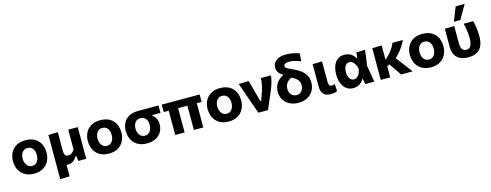

<svg xmlns="http://www.w3.org/2000/svg" viewBox="-26 -1756 7472 2921"><g transform="rotate(-15 3710.5 -295.5)"><path d="M301.2 13.3Q233.1 13.3 182.9 -8.1Q132.7 -29.6 99.8 -66.6Q66.9 -103.6 50.8 -151.3Q34.7 -198.9 34.7 -251Q34.7 -325.6 64.8 -384.8Q94.9 -444 153.6 -478.3Q212.3 -512.7 298.1 -512.7Q364.2 -512.7 413.9 -492.8Q463.5 -472.8 496.7 -437.1Q529.8 -401.3 546.4 -353.8Q562.9 -306.2 562.9 -251Q562.9 -175.7 532.5 -115.9Q502 -56.2 443.4 -21.4Q384.8 13.3 301.2 13.3ZM300.6 -108.7Q337.8 -108.7 362.2 -128.9Q386.6 -149.1 398.7 -181.5Q410.8 -213.9 410.8 -251Q410.8 -294.8 397 -326Q383.1 -357.3 358.1 -374Q333.2 -390.6 300 -390.6Q263.2 -390.6 238 -372.2Q212.7 -353.7 199.7 -322.1Q186.8 -290.5 186.8 -251Q186.8 -213.9 199.6 -181.5Q212.4 -149.1 237.8 -128.9Q263.1 -108.7 300.6 -108.7Z M659 196.5Q659 142.8 659 90.4Q659 38 659 -24V-272.2Q659 -321.7 659 -359.4Q659 -397.1 659 -430.2Q659 -463.3 659 -499L808.3 -503.5Q808.3 -467.8 808.3 -433.1Q808.3 -398.4 808.3 -363.2Q808.3 -328 808.3 -290.9V-208.1Q808.3 -164.7 822.8 -142.3Q837.2 -119.9 874.8 -119.9Q895.4 -119.9 913 -128.7Q930.6 -137.6 945.3 -152.2Q960 -166.9 971.9 -184.8V-290.9Q971.9 -346.6 971.9 -396.2Q971.9 -445.8 971.9 -499H1121.2Q1121.2 -463.3 1121.2 -429Q1121.2 -394.6 1121.2 -356.6Q1121.2 -318.6 1121.2 -272.2V-182.3Q1121.2 -142.1 1121.2 -96.5Q1121.2 -50.9 1121.2 0H995.9Q993.7 -19.8 991.4 -40Q989.1 -60.3 986.6 -80.1H973.8Q960.3 -55.7 940.5 -34.4Q920.6 -13.1 894.6 0.1Q868.6 13.3 835.9 13.3Q804.9 13.3 781.8 2.3Q758.7 -8.6 743.2 -32.3H808.3V-16Q808.3 39.9 808.3 89.1Q808.3 138.3 808.3 192Z M1480.2 13.3Q1412.1 13.3 1361.9 -8.1Q1311.7 -29.6 1278.8 -66.6Q1245.9 -103.6 1229.8 -151.3Q1213.7 -198.9 1213.7 -251Q1213.7 -325.6 1243.8 -384.8Q1273.9 -444 1332.6 -478.3Q1391.3 -512.7 1477.1 -512.7Q1543.2 -512.7 1592.9 -492.8Q1642.5 -472.8 1675.7 -437.1Q1708.8 -401.3 1725.4 -353.8Q1741.9 -306.2 1741.9 -251Q1741.9 -175.7 1711.5 -115.9Q1681 -56.2 1622.4 -21.4Q1563.8 13.3 1480.2 13.3ZM1479.6 -108.7Q1516.8 -108.7 1541.2 -128.9Q1565.6 -149.1 1577.7 -181.5Q1589.8 -213.9 1589.8 -251Q1589.8 -294.8 1576 -326Q1562.1 -357.3 1537.1 -374Q1512.2 -390.6 1479 -390.6Q1442.2 -390.6 1417 -372.2Q1391.7 -353.7 1378.7 -322.1Q1365.8 -290.5 1365.8 -251Q1365.8 -213.9 1378.6 -181.5Q1391.4 -149.1 1416.8 -128.9Q1442.1 -108.7 1479.6 -108.7Z M2077.7 13.3Q2009.8 13.3 1959.6 -8Q1909.4 -29.4 1876.4 -66.3Q1843.4 -103.3 1827.3 -150.7Q1811.2 -198.1 1811.2 -250.2Q1811.2 -325.1 1840.4 -381Q1869.6 -436.9 1928 -467.9Q1986.5 -499 2074 -499Q2113.2 -499 2142.5 -499Q2171.9 -499 2200.6 -499Q2229.4 -499 2266.5 -499H2393.1V-382.2Q2361.7 -382.2 2328.5 -382.2Q2295.3 -382.2 2261.3 -382.2V-371.8Q2280.3 -360 2294.3 -343.7Q2308.4 -327.3 2317.8 -307.9Q2327.3 -288.6 2332 -266.8Q2336.7 -245.1 2336.7 -221.5Q2336.7 -155.5 2306.8 -102.3Q2276.9 -49 2219.1 -17.8Q2161.3 13.3 2077.7 13.3ZM2077.1 -108.7Q2114.3 -108.7 2138.7 -128.6Q2163.1 -148.4 2175.2 -180.6Q2187.3 -212.7 2187.3 -249.1Q2187.3 -280.4 2179.7 -305.4Q2172 -330.5 2157.7 -348Q2143.3 -365.6 2122.9 -374.9Q2102.4 -384.3 2076.5 -384.3Q2039.7 -384.3 2014.5 -366.6Q1989.2 -348.9 1976.2 -318.3Q1963.3 -287.7 1963.3 -248.4Q1963.3 -212.1 1976.1 -180.1Q1988.9 -148.1 2014.3 -128.4Q2039.6 -108.7 2077.1 -108.7Z M2444.4 -382.2V-499H3041.2V-382.2Q2994.3 -382.2 2947 -382.2Q2899.8 -382.2 2855.6 -382.2H2573.3ZM2522.8 0Q2522.8 -53.8 2522.8 -104.3Q2522.8 -154.7 2522.8 -216.8V-266Q2522.8 -315.3 2522.8 -354.3Q2522.8 -393.2 2522.8 -425.6Q2522.8 -457.9 2522.8 -487.8H2670.8Q2670.8 -439.3 2670.8 -383.9Q2670.8 -328.6 2670.8 -272.1V-208.7Q2670.8 -153.1 2670.8 -103.2Q2670.8 -53.3 2670.8 0ZM2816.8 0Q2816.8 -24.2 2816.8 -53Q2816.8 -81.8 2816.8 -113.3Q2816.8 -144.9 2816.8 -177.9Q2816.8 -211.6 2816.8 -246Q2816.8 -280.3 2816.8 -317.7Q2816.8 -355 2816.8 -397Q2816.8 -438.9 2816.8 -487.8H2964.8V-199.5Q2964.8 -167 2964.8 -134.1Q2964.8 -101.2 2964.8 -67.8Q2964.8 -34.4 2964.8 0Z M3366.7 13.3Q3298.6 13.3 3248.4 -8.1Q3198.2 -29.6 3165.3 -66.6Q3132.4 -103.6 3116.3 -151.3Q3100.2 -198.9 3100.2 -251Q3100.2 -325.6 3130.3 -384.8Q3160.4 -444 3219.1 -478.3Q3277.8 -512.7 3363.6 -512.7Q3429.7 -512.7 3479.4 -492.8Q3529 -472.8 3562.2 -437.1Q3595.3 -401.3 3611.9 -353.8Q3628.4 -306.2 3628.4 -251Q3628.4 -175.7 3598 -115.9Q3567.5 -56.2 3508.9 -21.4Q3450.3 13.3 3366.7 13.3ZM3366.1 -108.7Q3403.3 -108.7 3427.7 -128.9Q3452.1 -149.1 3464.2 -181.5Q3476.3 -213.9 3476.3 -251Q3476.3 -294.8 3462.5 -326Q3448.6 -357.3 3423.6 -374Q3398.7 -390.6 3365.5 -390.6Q3328.7 -390.6 3303.5 -372.2Q3278.2 -353.7 3265.2 -322.1Q3252.3 -290.5 3252.3 -251Q3252.3 -213.9 3265.1 -181.5Q3277.9 -149.1 3303.3 -128.9Q3328.6 -108.7 3366.1 -108.7Z M3831.8 0Q3815.6 -47 3798.6 -94.9Q3781.7 -142.8 3765.3 -188.9L3734.2 -277.5Q3715.1 -332.5 3695.5 -388.4Q3675.9 -444.2 3656.4 -499L3814.4 -503.5Q3824.7 -466 3837.1 -420.6Q3849.4 -375.2 3862.3 -328Q3875.2 -280.8 3887 -237L3907.6 -161.1H3919.6L3970.2 -304.1Q3985.8 -354.7 3995 -402.5Q4004.1 -450.3 4005.2 -499H4164.1Q4161.3 -466.7 4154.7 -436Q4148 -405.2 4138.8 -375.7Q4129.6 -346.2 4118.6 -317.6Q4107.5 -289 4095.8 -261.3Q4067.9 -196.1 4039.6 -129.8Q4011.4 -63.6 3984 0Z M4464.7 13.2Q4403.3 13.2 4354.1 -5.3Q4304.9 -23.7 4270.2 -56.8Q4235.5 -89.9 4217.1 -133.3Q4198.8 -176.8 4198.8 -226.7Q4198.8 -279.8 4214.5 -320.1Q4230.2 -360.4 4256.7 -390Q4283.2 -419.5 4316.6 -439.7Q4350 -459.9 4384.9 -472.7L4466.5 -392.4Q4425.8 -374.6 4400.3 -350.1Q4374.8 -325.6 4363.1 -296.9Q4351.3 -268.1 4351.3 -236.1Q4351.3 -209.9 4358.9 -186.7Q4366.5 -163.5 4381 -145.8Q4395.5 -128.1 4416.7 -117.9Q4438 -107.6 4465.3 -107.6Q4500.7 -107.6 4525.5 -124.5Q4550.3 -141.3 4563.7 -169.9Q4577 -198.5 4577 -233.4Q4577 -271 4561.9 -299.4Q4546.8 -327.8 4516.9 -349.9Q4487.1 -371.9 4443 -390.5L4367.5 -449.5Q4309.6 -477.1 4282.7 -512.7Q4255.9 -548.3 4255.9 -595Q4255.9 -659.8 4308.5 -703.5Q4361.1 -747.3 4465.3 -747.3Q4495.3 -747.3 4525.5 -743.8Q4555.6 -740.3 4583.7 -734.7Q4611.7 -729.1 4635.1 -722.1Q4658.5 -715.1 4675.5 -707.8L4664.3 -585.4Q4634.7 -599.4 4603.4 -608.9Q4572.1 -618.3 4541.8 -623.3Q4511.6 -628.2 4484.1 -628.2Q4444.9 -628.2 4421.7 -616.6Q4398.5 -605 4398.5 -579.7Q4398.5 -563.9 4413.9 -551Q4429.3 -538.1 4469.9 -520L4510.8 -501.8Q4574.6 -473.3 4624 -437.1Q4673.3 -400.8 4701.6 -352.3Q4729.9 -303.8 4729.9 -237.4Q4729.9 -165.1 4697.6 -108.5Q4665.3 -51.8 4605.9 -19.3Q4546.5 13.2 4464.7 13.2Z M4971.6 13.3Q4924.4 13.3 4890.6 -3.4Q4856.7 -20.1 4838.7 -56.6Q4820.7 -93 4820.7 -151.7Q4820.7 -187.5 4820.7 -212.6Q4820.7 -237.7 4820.7 -266Q4820.7 -337.9 4820.7 -391.1Q4820.7 -444.2 4820.7 -499L4969.9 -503.3Q4969.9 -446.9 4969.9 -396Q4969.9 -345.1 4969.9 -302.3Q4969.9 -259.5 4969.9 -226.4V-188.1Q4969.9 -151.2 4980.8 -129.9Q4991.7 -108.7 5021.5 -108.7Q5032.6 -108.7 5043.5 -111.5Q5054.4 -114.3 5066.8 -122.8L5073.9 -6.9Q5063.3 -0.6 5047.2 3.9Q5031.1 8.4 5011.9 10.9Q4992.7 13.3 4971.6 13.3Z M5325.7 13.2Q5274.9 13.2 5237.3 -8.4Q5199.7 -29.9 5174.9 -67Q5150 -104 5137.8 -151.5Q5125.6 -199 5125.6 -250.3Q5125.6 -324.5 5146.4 -383.9Q5167.3 -443.4 5210.4 -478.1Q5253.5 -512.8 5320.2 -512.8Q5359.2 -512.8 5391.4 -501.1Q5423.6 -489.5 5448.5 -467.9Q5473.3 -446.2 5489.6 -416.3H5501.1Q5504.3 -437.7 5506 -458.2Q5507.8 -478.8 5508.8 -498.9L5646.1 -505.3Q5643 -456.1 5636.1 -404.5Q5629.3 -353 5620.8 -304.3Q5612.4 -255.5 5603.1 -214.8L5608.6 -293.9Q5621.4 -220.4 5633.5 -146.9Q5645.6 -73.5 5658.1 0H5516.4Q5512.7 -21.1 5508.9 -42.4Q5505 -63.6 5501.1 -84.7H5491.9Q5476.7 -56.3 5453.3 -34.2Q5430 -12.1 5398.2 0.6Q5366.3 13.2 5325.7 13.2ZM5373 -113Q5408.1 -113 5437.5 -145.6Q5466.8 -178.2 5480.3 -251.7Q5460.7 -322.7 5431.9 -353.6Q5403.1 -384.6 5369.7 -384.6Q5337.1 -384.6 5316.8 -366.3Q5296.5 -347.9 5287.3 -317.3Q5278.1 -286.7 5278.1 -249Q5278.1 -214.4 5288.1 -183.1Q5298 -151.9 5318.9 -132.5Q5339.8 -113 5373 -113Z M5897.1 -169V-264.8L5946.6 -312.4Q5978.1 -340.7 6003.2 -372.2Q6028.3 -403.7 6047.1 -435.9Q6065.8 -468.2 6077.9 -499H6242.9Q6233 -478.8 6220.2 -456Q6207.5 -433.3 6191.5 -408.6Q6175.4 -384 6155.8 -358.3Q6136.2 -332.6 6112.4 -306.7Q6088.5 -280.7 6060.1 -255.1ZM5760 0Q5760 -53.7 5760 -103.8Q5760 -154 5760 -216V-266Q5760 -314 5760 -352.9Q5760 -391.8 5760 -427.1Q5760 -462.4 5760 -499L5909.3 -503.5Q5909.3 -445.3 5909.3 -392.9Q5909.3 -340.6 5909.3 -296.2Q5909.3 -251.8 5909.3 -217.6Q5909.3 -158.9 5909.3 -107.6Q5909.3 -56.2 5909.3 0ZM6080.2 0Q6069.9 -15.2 6059.8 -29.8Q6049.8 -44.3 6040.1 -58.9Q6030.4 -73.5 6020.4 -88Q6010.4 -102.4 6000.1 -117.5L5937.5 -209.3L6041.2 -291.6L6130.4 -174Q6160.4 -134.5 6194.6 -89.4Q6228.9 -44.3 6262 0Z M6552.2 13.3Q6484.1 13.3 6433.9 -8.1Q6383.7 -29.6 6350.8 -66.6Q6317.9 -103.6 6301.8 -151.3Q6285.7 -198.9 6285.7 -251Q6285.7 -325.6 6315.8 -384.8Q6345.9 -444 6404.6 -478.3Q6463.3 -512.7 6549.1 -512.7Q6615.2 -512.7 6664.9 -492.8Q6714.5 -472.8 6747.7 -437.1Q6780.8 -401.3 6797.4 -353.8Q6813.9 -306.2 6813.9 -251Q6813.9 -175.7 6783.5 -115.9Q6753 -56.2 6694.4 -21.4Q6635.8 13.3 6552.2 13.3ZM6551.6 -108.7Q6588.8 -108.7 6613.2 -128.9Q6637.6 -149.1 6649.7 -181.5Q6661.8 -213.9 6661.8 -251Q6661.8 -294.8 6648 -326Q6634.1 -357.3 6609.1 -374Q6584.2 -390.6 6551 -390.6Q6514.2 -390.6 6489 -372.2Q6463.7 -353.7 6450.7 -322.1Q6437.8 -290.5 6437.8 -251Q6437.8 -213.9 6450.6 -181.5Q6463.4 -149.1 6488.8 -128.9Q6514.1 -108.7 6551.6 -108.7Z M7137.3 13.3Q7062.9 13.3 7010.3 -12.7Q6957.8 -38.8 6930.3 -88.1Q6902.8 -137.4 6902.8 -206.9Q6902.8 -231.7 6902.8 -251.6Q6902.8 -271.6 6902.8 -291.2Q6902.8 -355 6902.8 -402.4Q6902.8 -449.8 6902.8 -499L7052 -503.5Q7052 -420.3 7052 -350Q7052 -279.8 7052 -231.1Q7052 -189.3 7060.9 -161.5Q7069.7 -133.7 7088.9 -119.7Q7108 -105.6 7138.8 -105.6Q7175.3 -105.6 7195.3 -127Q7215.3 -148.4 7223.4 -184.2Q7231.6 -219.9 7231.6 -263.4Q7231.6 -301.6 7227.4 -343.2Q7223.3 -384.8 7216.2 -425Q7209 -465.1 7200.2 -499H7349.7Q7357 -472.3 7362.8 -443.1Q7368.6 -413.9 7372.7 -382.8Q7376.8 -351.6 7379 -319.2Q7381.2 -286.7 7381.2 -253.7Q7381.2 -170.2 7356.5 -110.3Q7331.9 -50.4 7278.2 -18.5Q7224.5 13.3 7137.3 13.3ZM7063.4 -565.5Q7085.2 -620.6 7106.9 -675.6Q7128.5 -730.5 7149.9 -784.9L7293.3 -788.4Q7271.4 -750.5 7249.8 -713.2Q7228.2 -675.9 7207.2 -639.5Q7186.3 -603.1 7165.7 -567.1Z"/></g></svg>

Font: Commissioner Thin
Style: Regular
Weight: 100
Designer: Kostas Bartsokas
Foundry: Kostas Bartsokas
Version: Version 1.001;gftools[0.9.23]